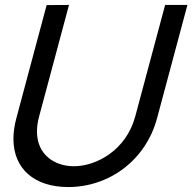

<svg xmlns="http://www.w3.org/2000/svg" viewBox="-20 -740 776 775"><path d="M255.5 15C422.5 15 569 -95 613.9 -262.5L736.5 -720H646.5L525.9 -270C489.6 -134.5 370 -69 278 -69C201.8 -69 129.2 -114.3 129.2 -209.3C129.2 -227.6 132 -247.9 137.9 -270L258.5 -720L168.3 -719.5L45.9 -262.5C38 -233 34.2 -205.2 34.2 -179.6C34.2 -59.4 117.9 15 255.5 15Z"/></svg>

Font: Manrope
Style: MediumItalic
Weight: 500
Italic angle: -15°
Designer: Mikhail Sharanda
Foundry: Mikhail Sharanda
Version: Version 4.502;hotconv 1.0.109;makeotfexe 2.5.65596